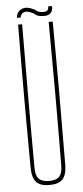

<svg xmlns="http://www.w3.org/2000/svg" viewBox="-60 -913 413 951"><g transform="rotate(-5 147.0 -437.5)"><path d="M147 5Q102 5 82 -16Q62 -37 61 -85Q58 -443 61 -800H81Q80 -621 79.5 -442.5Q79 -264 80 -85Q80 -48 96 -31.5Q112 -15 147 -15Q182 -15 197.5 -31.5Q213 -48 213 -85Q216 -443 213 -800H233Q236 -443 233 -85Q232 -37 212 -16Q192 5 147 5ZM58 -834Q60 -861 80 -873Q100 -885 127 -876Q149 -869 156.5 -861.5Q164 -854 182 -852Q219 -847 217 -877H236Q239 -826 181 -832Q159 -834 149 -843Q139 -852 123 -857Q104 -864 91.5 -857Q79 -850 77 -834Z"/></g></svg>

Font: Big Shoulders Display Thin
Style: Regular
Weight: 100
Designer: Patric King
Foundry: XO Type Co
Version: Version 1.000; ttfautohint (v1.8.2)